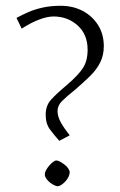

<svg xmlns="http://www.w3.org/2000/svg" viewBox="-20 -635 415 664"><path d="M185 -148Q168 -167 153 -187Q138 -207 138 -238Q138 -269 155.5 -289Q173 -309 210 -340Q251 -375 267 -400Q283 -425 283 -463Q283 -516 248.5 -547Q214 -578 165 -578Q143 -578 114.5 -567Q86 -556 55 -536L37 -573Q57 -584 79 -593.5Q101 -603 128.5 -609Q156 -615 190 -615Q232 -615 265.5 -597.5Q299 -580 319 -548.5Q339 -517 339 -475Q339 -444 326.5 -419Q314 -394 291.5 -372Q269 -350 240 -325Q210 -301 194.5 -285.5Q179 -270 179 -251Q179 -232 190.5 -211.5Q202 -191 221 -167ZM179 9Q175 9 167.5 5.5Q160 2 152.5 -4Q145 -10 140 -17.5Q135 -25 135 -32Q135 -39 139.5 -47Q144 -55 150.5 -62.5Q157 -70 163.5 -75Q170 -80 175 -80Q180 -80 187.5 -76Q195 -72 203 -66Q211 -60 216 -52.5Q221 -45 221 -39Q221 -32 217 -23.5Q213 -15 206 -7.5Q199 0 192 4.5Q185 9 179 9Z"/></svg>

Font: Ancizar Sans Thin
Style: Regular
Weight: 100
Designer: Cesar Puertas, Viviana Monsalve, Julian Moncada, Julian Prieto, Jose Castro, Mariel Hernandez, Felipe Aragon, Sara Alarc
Version: Version 8.100